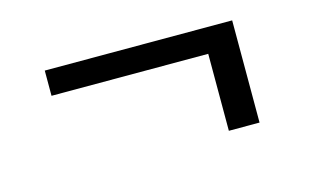

<svg xmlns="http://www.w3.org/2000/svg" viewBox="-47 -421 769 478"><g transform="rotate(-15 337.5 -182.5)"><path d="M573 -313.8V-50.4H493.9V-248.8H90V-313.8Z"/></g></svg>

Font: Merriweather 7pt Light
Style: Regular
Weight: 300
Designer: Eben Sorkin
Foundry: Eben Sorkin
Version: Version 2.200;gftools[0.9.31]